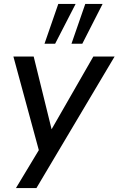

<svg xmlns="http://www.w3.org/2000/svg" viewBox="-20 -775 602 975"><path d="M61 180 190 -34 183 9 48 -488H151L251 -82H221L454 -488H562L165 180ZM343 -553 413 -755H501L398 -553ZM206 -553 276 -755H364L260 -553Z"/></svg>

Font: Nunito Sans 12pt SemiBold
Style: Italic
Weight: 600
Italic angle: -9°
Designer: Vernon Adams
Foundry: Vernon Adams
Version: Version 3.101;gftools[0.9.27]